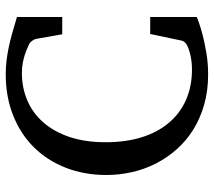

<svg xmlns="http://www.w3.org/2000/svg" viewBox="-58 -669 743 667"><g transform="rotate(90 313.5 -335.5)"><path d="M587.9 -334Q587.9 -256.3 562.5 -191.9Q537.1 -127.4 491.2 -81.3Q445.3 -35.2 380.6 -9.5Q315.9 16.1 237.8 16.1Q213.9 16.1 191.4 13.4Q168.9 10.7 145.3 5.9Q121.6 1 95.7 -6.3Q69.8 -13.7 39.1 -22.9V-180.2H99.1L115.2 -88.9Q116.7 -82 122.1 -75.2Q127.4 -68.4 131.8 -65.9Q137.7 -63.5 147.2 -59.1Q156.7 -54.7 169.4 -50.5Q182.1 -46.4 198.2 -43.2Q214.4 -40 232.9 -40Q284.2 -40 328.1 -58.6Q372.1 -77.1 404.5 -113.8Q437 -150.4 455.6 -204.8Q474.1 -259.3 474.1 -331.1Q474.1 -400.9 456.8 -456.3Q439.5 -511.7 406.7 -550.5Q374 -589.4 327.1 -610.1Q280.3 -630.9 221.2 -630.9Q203.6 -630.9 189 -628.7Q174.3 -626.5 163.6 -623.5Q152.8 -620.6 146.7 -618.2Q140.6 -615.7 140.1 -615.2Q132.3 -611.8 127.4 -606.4Q122.6 -601.1 121.1 -595.2L98.1 -485.8H39.1V-647.9Q41 -648.4 58.1 -654.8Q75.2 -661.1 102.5 -668.2Q129.9 -675.3 165.3 -681.2Q200.7 -687 238.8 -687Q294.9 -687 342.5 -673.6Q390.1 -660.2 429 -636.2Q467.8 -612.3 497.3 -579.3Q526.9 -546.4 547.1 -507.3Q567.4 -468.3 577.6 -424.1Q587.9 -379.9 587.9 -334Z"/></g></svg>

Font: Charis SIL Phon
Style: Regular
Weight: 400
Foundry: SIL International
Version: Version 5.000